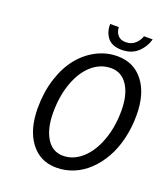

<svg xmlns="http://www.w3.org/2000/svg" viewBox="-150 -928 912 1045"><g transform="rotate(20 306.0 -405.5)"><path d="M413.1 -711.9Q356.9 -711.9 331.3 -744.1Q305.7 -776.4 307.1 -823.2H356.9Q357.9 -795.9 373.3 -777.3Q388.7 -758.8 419.9 -758.8Q451.2 -758.8 472.4 -777.3Q493.7 -795.9 502.9 -823.2H553.2Q539.6 -775.9 504.2 -743.9Q468.8 -711.9 413.1 -711.9ZM297.9 12.2Q203.6 12.2 148.2 -61Q92.8 -134.3 92.8 -259.8Q92.8 -350.6 117.4 -428.2Q142.1 -505.9 184.3 -558.8Q226.6 -611.8 283.9 -641.8Q341.3 -671.9 405.8 -671.9Q501 -671.9 556.4 -600.1Q611.8 -528.3 611.8 -404.8Q611.8 -332.5 595.9 -267.3Q580.1 -202.1 551.3 -151.6Q522.5 -101.1 483.6 -64Q444.8 -26.9 397.2 -7.3Q349.6 12.2 297.9 12.2ZM310.1 -61Q369.6 -61 419.2 -105.2Q468.8 -149.4 497.3 -227.1Q525.9 -304.7 525.9 -398.9Q525.9 -491.7 491 -545.4Q456.1 -599.1 395 -599.1Q334.5 -599.1 285.4 -556.6Q236.3 -514.2 208.3 -437.5Q180.2 -360.8 180.2 -265.1Q180.2 -171.4 214.6 -116.2Q249 -61 310.1 -61Z"/></g></svg>

Font: Office Code Pro D Italic
Style: Regular
Weight: 400
Italic angle: -9°
Designer: Nathan Rutzky & Paul D. Hunt
Foundry: Adobe Systems Incorporated
Version: Version 1.004;PS 001.004;hotconv 1.0.70;makeotf.lib2.5.58329